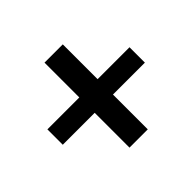

<svg xmlns="http://www.w3.org/2000/svg" viewBox="-115 -609 706 706"><g transform="rotate(-45 238.5 -256.0)"><path d="M452 -296V-216H286V-35H191V-216H25V-296H191V-477H286V-296Z"/></g></svg>

Font: MB Grotesk
Style: Regular
Weight: 400
Designer: Nawras Khrais
Foundry: Nawras Khrais
Version: Version 1.000;PS 001.000;hotconv 1.0.88;makeotf.lib2.5.64775